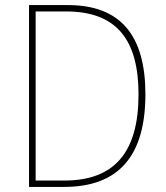

<svg xmlns="http://www.w3.org/2000/svg" viewBox="-20 -734 651 754"><path d="M551 -364C551 -593 455 -714 247 -714H94V0H232C449 0 551 -125 551 -364ZM524 -363C524 -138 431 -25 233 -25H120V-689H240C442 -689 524 -573 524 -363Z"/></svg>

Font: Noto Sans Ethiopic SemiCondensed Thin
Style: Regular
Weight: 100
Width: 4
Designer: Monotype Design Team
Foundry: Monotype Imaging Inc.
Version: Version 2.102